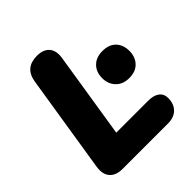

<svg xmlns="http://www.w3.org/2000/svg" viewBox="-195 -845 975 975"><g transform="rotate(-45 292.5 -357.0)"><path d="M127 0Q79 0 56.5 -26.5Q34 -53 41 -100L125 -629Q132 -672 157 -693Q182 -714 225 -714Q271 -714 293 -688Q315 -662 307 -614L234 -153H464Q502 -153 523.5 -137Q545 -121 545 -91Q545 -49 520.5 -24.5Q496 0 453 0ZM477 -302Q432 -302 405.5 -329.5Q379 -357 379 -399Q379 -443 405.5 -469.5Q432 -496 477 -496Q524 -496 549.5 -469.5Q575 -443 575 -399Q575 -357 549.5 -329.5Q524 -302 477 -302Z"/></g></svg>

Font: Nunito ExtraLight Black
Style: Italic
Weight: 900
Italic angle: -9°
Version: Version 3.602